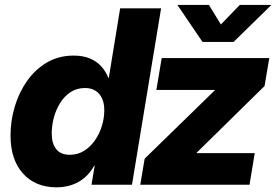

<svg xmlns="http://www.w3.org/2000/svg" viewBox="-20 -762 1142 792"><path d="M213.4 10.7Q125.5 10.7 74.5 -46.6Q23.4 -104 23.4 -203.1Q23.4 -264.2 41 -322.8Q58.6 -381.3 92.3 -429Q126 -476.6 174.3 -504.6Q222.7 -532.7 283.7 -532.7Q321.8 -532.7 349.9 -521.2Q377.9 -509.8 397 -489Q416 -468.3 427.2 -440.4H428.7L475.6 -727.5H644.5L524.4 0H357.4L370.6 -78.6H368.7Q351.6 -47.9 328.1 -28.3Q304.7 -8.8 275.6 1Q246.6 10.7 213.4 10.7ZM267.1 -123.5Q300.8 -123.5 326.9 -139.9Q353 -156.2 371.8 -183.3Q390.6 -210.4 400.4 -242.9Q410.2 -275.4 410.2 -307.1Q410.2 -350.1 389.2 -374.5Q368.2 -398.9 330.6 -398.9Q296.9 -398.9 271.2 -382.1Q245.6 -365.2 228.3 -337.4Q210.9 -309.6 202.1 -276.9Q193.4 -244.1 193.4 -211.4Q193.4 -169.4 212.2 -146.5Q231 -123.5 267.1 -123.5ZM558.6 0 576.7 -107.4 866.2 -389.6V-391.1H625L647 -522.5H1090.8L1071.3 -407.2L791.5 -132.3L791 -130.4H1030.8L1009.3 0ZM841.8 -741.7 891.1 -661.1 969.2 -741.7H1099.1L1098.6 -740.7L943.4 -588.9H815.4L712.4 -740.7V-741.7Z"/></svg>

Font: Inter 28pt ExtraBold
Style: Italic
Weight: 800
Italic angle: -9.3988°
Designer: Rasmus Andersson
Foundry: rsms
Version: Version 4.001;git-66647c0bb